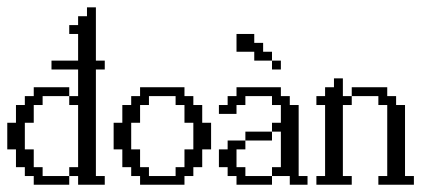

<svg xmlns="http://www.w3.org/2000/svg" viewBox="-20 -508 1183 528"><path d="M72.8 0V-23.9H48.3V-48.3H23.9V-97.2H0V-170.4H23.9V-219.2H48.3V-243.7H72.8V-268.1H170.4V-243.7H97.2V-219.2H72.8V-170.4H48.3V-97.2H72.8V-48.3H97.2V-23.9H170.4V0ZM194.8 0V-23.9H170.4V-48.3H194.8V-219.2H170.4V-243.7H194.8V-316.9H121.6V-341.3H194.8V-414.6H170.4V-439H194.8V-463.4H219.2V-487.8H243.7V-341.3H268.1V-316.9H243.7V-23.9H268.1V0Z M462.9 -23.9V-48.3H487.3V-97.2H511.7V-170.4H487.3V-219.2H462.9V-243.7H389.6V-219.2H365.2V-170.4H340.8V-97.2H365.2V-48.3H389.6V-23.9ZM365.2 0V-23.9H340.8V-48.3H316.4V-97.2H292.5V-170.4H316.4V-219.2H340.8V-243.7H365.2V-268.1H487.3V-243.7H511.7V-219.2H536.1V-170.4H560.5V-97.2H536.1V-48.3H511.7V-23.9H487.3V0Z M630.4 0V-23.9H606V-48.3H582V-97.2H606V-121.6H654.8V-97.2H630.4V-48.3H654.8V-23.9H728V0ZM654.8 -121.6V-146H728V-121.6ZM776.9 0V-23.9H728V-48.3H752.4V-146H728V-170.4H752.4V-219.2H728V-243.7H654.8V-219.2H630.4V-194.8H582V-219.2H606V-243.7H630.4V-268.1H752.4V-243.7H776.9V-219.2H801.3V-23.9H825.7V0ZM728 -316.9V-341.3H752.4V-316.9ZM679.2 -341.3V-365.7H630.4V-414.6H679.2V-390.1H703.6V-365.7H728V-341.3Z M1020.5 0V-23.9H1044.9V-219.2H1020.5V-243.7H947.3V-268.1H1044.9V-243.7H1069.3V-219.2H1093.8V-23.9H1118.2V0ZM850.1 0V-23.9H874V-219.2H850.1V-243.7H874V-268.1H898.4V-292.5H922.9V-243.7H947.3V-219.2H922.9V-23.9H947.3V0Z"/></svg>

Font: FS Mondwest Regular
Style: Regular
Weight: 400
Designer: NZWStudios2024
Foundry: https://fontstruct.com
Version: Version 1.0